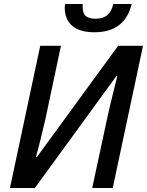

<svg xmlns="http://www.w3.org/2000/svg" viewBox="-20 -944 738 964"><path d="M454 -782C559 -782 619 -832 641 -924H549C537 -875 512 -850 459 -850C413 -850 395 -869 395 -909C395 -915 395 -918 395 -924H307C306 -917 305 -909 305 -907C305 -827 355 -782 454 -782ZM30 0H155L565 -563L569 -562C559 -521 536 -432 521 -363L443 0H546L698 -714H573L165 -155H160C171 -192 194 -284 208 -346L286 -714H182Z"/></svg>

Font: Noto Sans Medium
Style: Italic
Weight: 500
Italic angle: -12°
Designer: Monotype Design Team
Foundry: Monotype Imaging Inc.
Version: Version 2.013